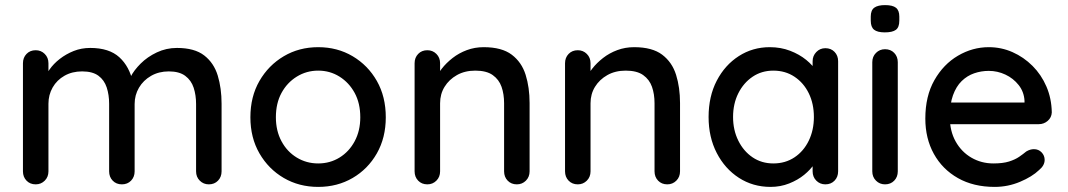

<svg xmlns="http://www.w3.org/2000/svg" viewBox="-20 -723 4188 753"><path d="M334 -535Q408 -535 448 -498.5Q488 -462 501 -400L485 -405L492 -421Q505 -447 531.5 -473.5Q558 -500 595 -517.5Q632 -535 674 -535Q743 -535 781 -505.5Q819 -476 834 -426.5Q849 -377 849 -316V-51Q849 -29 835 -14.5Q821 0 799 0Q778 0 763.5 -14.5Q749 -29 749 -51V-315Q749 -350 739.5 -379Q730 -408 706.5 -425.5Q683 -443 642 -443Q603 -443 572.5 -425.5Q542 -408 525 -379Q508 -350 508 -315V-51Q508 -29 494 -14.5Q480 0 458 0Q436 0 422 -14.5Q408 -29 408 -51V-316Q408 -351 398.5 -380Q389 -409 366 -426Q343 -443 302 -443Q263 -443 233 -426Q203 -409 186.5 -380Q170 -351 170 -316V-51Q170 -29 155.5 -14.5Q141 0 120 0Q98 0 84 -14.5Q70 -29 70 -51V-475Q70 -497 84 -511.5Q98 -526 120 -526Q141 -526 155.5 -511.5Q170 -497 170 -475V-416L151 -405Q158 -427 174 -450Q190 -473 214.5 -492Q239 -511 269 -523Q299 -535 334 -535Z M1493 -263Q1493 -183 1458 -121.5Q1423 -60 1363 -25Q1303 10 1228 10Q1153 10 1093 -25Q1033 -60 997.5 -121.5Q962 -183 962 -263Q962 -344 997.5 -405.5Q1033 -467 1093 -502.5Q1153 -538 1228 -538Q1303 -538 1363 -502.5Q1423 -467 1458 -405.5Q1493 -344 1493 -263ZM1393 -263Q1393 -318 1371 -358.5Q1349 -399 1311.5 -422.5Q1274 -446 1228 -446Q1182 -446 1144 -422.5Q1106 -399 1084 -358.5Q1062 -318 1062 -263Q1062 -210 1084 -169Q1106 -128 1144 -105Q1182 -82 1228 -82Q1274 -82 1311.5 -105Q1349 -128 1371 -169Q1393 -210 1393 -263Z M1877 -538Q1948 -538 1987 -508.5Q2026 -479 2041.5 -429.5Q2057 -380 2057 -319V-51Q2057 -29 2042.5 -14.5Q2028 0 2007 0Q1985 0 1971 -14.5Q1957 -29 1957 -51V-318Q1957 -354 1947 -382.5Q1937 -411 1912.5 -428.5Q1888 -446 1844 -446Q1803 -446 1772 -428.5Q1741 -411 1723.5 -382.5Q1706 -354 1706 -318V-51Q1706 -29 1691.5 -14.5Q1677 0 1656 0Q1634 0 1620 -14.5Q1606 -29 1606 -51V-475Q1606 -497 1620 -511.5Q1634 -526 1656 -526Q1677 -526 1691.5 -511.5Q1706 -497 1706 -475V-419L1688 -409Q1695 -431 1712.5 -453.5Q1730 -476 1755 -495.5Q1780 -515 1811 -526.5Q1842 -538 1877 -538Z M2467 -538Q2538 -538 2577 -508.5Q2616 -479 2631.5 -429.5Q2647 -380 2647 -319V-51Q2647 -29 2632.5 -14.5Q2618 0 2597 0Q2575 0 2561 -14.5Q2547 -29 2547 -51V-318Q2547 -354 2537 -382.5Q2527 -411 2502.5 -428.5Q2478 -446 2434 -446Q2393 -446 2362 -428.5Q2331 -411 2313.5 -382.5Q2296 -354 2296 -318V-51Q2296 -29 2281.5 -14.5Q2267 0 2246 0Q2224 0 2210 -14.5Q2196 -29 2196 -51V-475Q2196 -497 2210 -511.5Q2224 -526 2246 -526Q2267 -526 2281.5 -511.5Q2296 -497 2296 -475V-419L2278 -409Q2285 -431 2302.5 -453.5Q2320 -476 2345 -495.5Q2370 -515 2401 -526.5Q2432 -538 2467 -538Z M3217 -534Q3239 -534 3253 -519.5Q3267 -505 3267 -483V-51Q3267 -29 3253 -14.5Q3239 0 3217 0Q3196 0 3181.5 -14.5Q3167 -29 3167 -51V-123L3188 -120Q3188 -102 3173.5 -80Q3159 -58 3134 -37.5Q3109 -17 3075 -3.5Q3041 10 3002 10Q2933 10 2878 -25.5Q2823 -61 2791 -123Q2759 -185 2759 -264Q2759 -345 2791 -406.5Q2823 -468 2877.5 -503Q2932 -538 2999 -538Q3042 -538 3078.5 -524Q3115 -510 3142 -488Q3169 -466 3183.5 -441.5Q3198 -417 3198 -395L3167 -392V-483Q3167 -504 3181.5 -519Q3196 -534 3217 -534ZM3013 -82Q3060 -82 3096 -106Q3132 -130 3152 -171.5Q3172 -213 3172 -264Q3172 -316 3152 -357Q3132 -398 3096 -422Q3060 -446 3013 -446Q2967 -446 2931.5 -422Q2896 -398 2875.5 -357Q2855 -316 2855 -264Q2855 -213 2875.5 -171.5Q2896 -130 2931.5 -106Q2967 -82 3013 -82Z M3501 -51Q3501 -29 3487 -14.5Q3473 0 3451 0Q3430 0 3415.5 -14.5Q3401 -29 3401 -51V-479Q3401 -501 3415.5 -515.5Q3430 -530 3451 -530Q3473 -530 3487 -515.5Q3501 -501 3501 -479ZM3450 -596Q3421 -596 3408 -606.5Q3395 -617 3395 -642V-658Q3395 -683 3409 -693Q3423 -703 3451 -703Q3481 -703 3494 -692.5Q3507 -682 3507 -658V-642Q3507 -616 3493.5 -606Q3480 -596 3450 -596Z M3881 10Q3798 10 3737 -24.5Q3676 -59 3642.5 -119.5Q3609 -180 3609 -258Q3609 -346 3644.5 -408.5Q3680 -471 3737 -504.5Q3794 -538 3858 -538Q3907 -538 3951 -518.5Q3995 -499 4029.5 -464.5Q4064 -430 4084 -383.5Q4104 -337 4105 -282Q4104 -262 4089 -249Q4074 -236 4054 -236H3665L3641 -321H4017L3998 -303V-328Q3996 -363 3975 -389.5Q3954 -416 3923 -430.5Q3892 -445 3858 -445Q3828 -445 3800.5 -435.5Q3773 -426 3751.5 -405Q3730 -384 3717.5 -349.5Q3705 -315 3705 -264Q3705 -209 3728 -168Q3751 -127 3790 -104.5Q3829 -82 3876 -82Q3913 -82 3937 -89.5Q3961 -97 3977 -108Q3993 -119 4005 -129Q4020 -138 4035 -138Q4053 -138 4065 -125.5Q4077 -113 4077 -96Q4077 -74 4055 -56Q4028 -30 3980.5 -10Q3933 10 3881 10Z"/></svg>

Font: Quicksand Light SemiBold
Style: Regular
Weight: 600
Version: Version 3.006